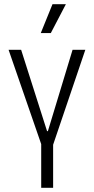

<svg xmlns="http://www.w3.org/2000/svg" viewBox="-20 -898 449 918"><path d="M177 0V-209L21 -660H81L205 -271H209L327 -660H388L234 -206V0ZM223 -740H175L231 -878H295Z"/></svg>

Font: Bricolage Grotesque 10pt Condensed ExtraLight
Style: Regular
Weight: 200
Width: 3
Designer: Mathieu Triay
Foundry: Atelier Triay
Version: Version 1.000; ttfautohint (v1.8.4.7-5d5b);gftools[0.9.32]